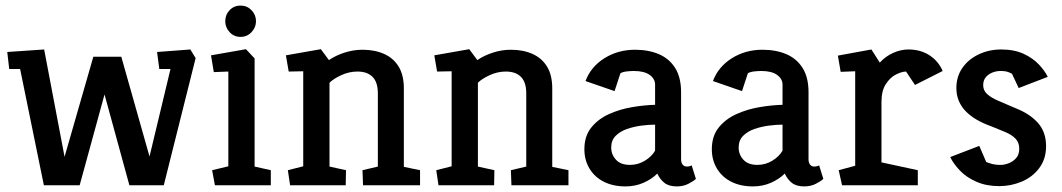

<svg xmlns="http://www.w3.org/2000/svg" viewBox="-20 -663 3801 687"><path d="M137 0 52 -416H13L6 -477L138 -486L211 -102L314 -460H414L515 -103L590 -416H550L542 -477L661 -486L680 -455L566 0H443L354 -325L265 0Z M749 0 739 -54 797 -68V-407L745 -405L735 -465L860 -487L891 -454V-67L949 -54V0ZM841 -531Q817 -531 801.5 -548Q786 -565 786 -587Q786 -610 801.5 -626.5Q817 -643 841 -643Q864 -643 880 -626.5Q896 -610 896 -587Q896 -565 880 -548Q864 -531 841 -531Z M1018 0 1010 -54 1065 -68V-408L1013 -407L1003 -465L1128 -487L1157 -448Q1180 -464 1212 -474.5Q1244 -485 1277 -485Q1321 -485 1354.5 -470Q1388 -455 1406.5 -424.5Q1425 -394 1425 -347V-66L1483 -54V0H1279L1277 -54L1332 -67V-329Q1332 -369 1313 -388Q1294 -407 1259 -407Q1229 -407 1201 -394Q1173 -381 1159 -367V-67L1218 -54L1217 0Z M1549 0 1541 -54 1596 -68V-408L1544 -407L1534 -465L1659 -487L1688 -448Q1711 -464 1743 -474.5Q1775 -485 1808 -485Q1852 -485 1885.5 -470Q1919 -455 1937.5 -424.5Q1956 -394 1956 -347V-66L2014 -54V0H1810L1808 -54L1863 -67V-329Q1863 -369 1844 -388Q1825 -407 1790 -407Q1760 -407 1732 -394Q1704 -381 1690 -367V-67L1749 -54L1748 0Z M2218 4Q2174 4 2141 -12.5Q2108 -29 2089.5 -59.5Q2071 -90 2071 -129Q2071 -176 2095.5 -206.5Q2120 -237 2158.5 -254.5Q2197 -272 2241 -279.5Q2285 -287 2324 -288V-360Q2324 -381 2304.5 -395Q2285 -409 2248 -409Q2237 -409 2223 -407.5Q2209 -406 2200 -401L2179 -337L2075 -373Q2094 -424 2142.5 -454.5Q2191 -485 2252 -485Q2301 -485 2338 -469Q2375 -453 2396 -419.5Q2417 -386 2417 -333V-93Q2417 -81 2422.5 -74Q2428 -67 2438 -67Q2443 -67 2448 -68.5Q2453 -70 2455 -71L2470 -23Q2462 -15 2443.5 -5.5Q2425 4 2402 4Q2373 4 2357 -9Q2341 -22 2332 -42Q2312 -22 2282.5 -9Q2253 4 2218 4ZM2234 -73Q2263 -73 2287.5 -88Q2312 -103 2324 -124V-217Q2302 -217 2275 -213.5Q2248 -210 2223.5 -201.5Q2199 -193 2183 -177Q2167 -161 2167 -135Q2167 -110 2184 -91.5Q2201 -73 2234 -73Z M2674 4Q2630 4 2597 -12.5Q2564 -29 2545.5 -59.5Q2527 -90 2527 -129Q2527 -176 2551.5 -206.5Q2576 -237 2614.5 -254.5Q2653 -272 2697 -279.5Q2741 -287 2780 -288V-360Q2780 -381 2760.5 -395Q2741 -409 2704 -409Q2693 -409 2679 -407.5Q2665 -406 2656 -401L2635 -337L2531 -373Q2550 -424 2598.5 -454.5Q2647 -485 2708 -485Q2757 -485 2794 -469Q2831 -453 2852 -419.5Q2873 -386 2873 -333V-93Q2873 -81 2878.5 -74Q2884 -67 2894 -67Q2899 -67 2904 -68.5Q2909 -70 2911 -71L2926 -23Q2918 -15 2899.5 -5.5Q2881 4 2858 4Q2829 4 2813 -9Q2797 -22 2788 -42Q2768 -22 2738.5 -9Q2709 4 2674 4ZM2690 -73Q2719 -73 2743.5 -88Q2768 -103 2780 -124V-217Q2758 -217 2731 -213.5Q2704 -210 2679.5 -201.5Q2655 -193 2639 -177Q2623 -161 2623 -135Q2623 -110 2640 -91.5Q2657 -73 2690 -73Z M2993 0 2981 -54 3040 -70V-408L2988 -406L2978 -464L3098 -486L3128 -439Q3149 -462 3176.5 -474Q3204 -486 3230 -486Q3274 -486 3306 -465Q3338 -444 3353 -409L3254 -359L3222 -407Q3207 -407 3186 -396.5Q3165 -386 3149.5 -362Q3134 -338 3134 -298V-82L3264 -54V0Z M3555 3Q3509 3 3473 -13Q3437 -29 3414 -53.5Q3391 -78 3380 -101L3484 -141L3509 -83Q3514 -81 3527.5 -77Q3541 -73 3561 -73Q3574 -73 3589.5 -79Q3605 -85 3616 -97.5Q3627 -110 3627 -131Q3627 -153 3613.5 -167Q3600 -181 3577 -190.5Q3554 -200 3527 -211Q3465 -233 3433.5 -267Q3402 -301 3402 -348Q3402 -389 3423.5 -420Q3445 -451 3482 -468.5Q3519 -486 3562 -486Q3609 -486 3642.5 -470.5Q3676 -455 3697.5 -432Q3719 -409 3729 -388L3625 -348L3601 -399Q3598 -401 3588 -405Q3578 -409 3560 -409Q3545 -409 3531 -403.5Q3517 -398 3507.5 -387Q3498 -376 3498 -358Q3498 -339 3512.5 -326Q3527 -313 3554 -301.5Q3581 -290 3616 -275Q3666 -255 3694.5 -222.5Q3723 -190 3723 -140Q3723 -94 3698.5 -61.5Q3674 -29 3635.5 -13Q3597 3 3555 3Z"/></svg>

Font: Kreon
Style: Regular
Weight: 400
Designer: Julia Petretta
Foundry: Julia Petretta and Eli Heuer
Version: Version 2.002